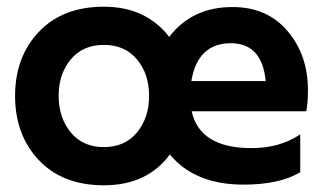

<svg xmlns="http://www.w3.org/2000/svg" viewBox="-20 -538 965 573"><path d="M389 -360.5Q353 -404 290 -404Q227 -404 191 -360.5Q155 -317 155 -252Q155 -187 191 -143Q227 -99 290 -99Q353 -99 389 -143Q425 -187 425 -252Q425 -317 389 -360.5ZM876 -24Q814 13 707 13Q561 13 487 -77Q419 15 290 15Q167 15 96 -60Q25 -135 25 -252Q25 -368 96 -443Q167 -518 290 -518Q415 -518 485 -428Q553 -517 674 -517Q777 -517 838 -445.5Q899 -374 899 -269Q899 -231 894 -206H552Q576 -96 731 -96Q815 -96 876 -137ZM773 -296Q762 -409 669 -409Q570 -409 551 -296Z"/></svg>

Font: Techna Sans
Style: Regular
Weight: 400
Designer: Carl Enlund
Version: Version 1.003